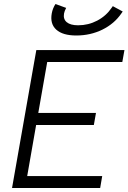

<svg xmlns="http://www.w3.org/2000/svg" viewBox="-20 -945 645 965"><path d="M40.5 0 151.9 -633.3 162.6 -693.4H605.5L594.7 -633.3H217.3L172.4 -377.4H462.4L451.7 -316.9H161.6L116.7 -60.1H493.7L483.4 0ZM363.3 -766.6Q295.4 -766.6 262.9 -795.9Q230.5 -825.2 240.2 -877.9Q244.6 -902.8 258.8 -924.8L312.5 -905.3Q303.7 -888.7 301.8 -877Q296.9 -849.1 315.4 -833.5Q334 -817.9 372.6 -817.9Q423.8 -817.9 468.5 -841.3Q513.2 -864.7 541.5 -906.2L546.9 -914.1L596.7 -887.2L590.3 -877.9Q554.7 -825.7 494.6 -796.1Q434.6 -766.6 363.3 -766.6Z"/></svg>

Font: Cascadia Code Light
Style: Italic
Weight: 300
Italic angle: -10°
Monospace: yes
Designer: Aaron Bell
Foundry: Saja Typeworks
Version: Version 2404.023; ttfautohint (v1.8.4)